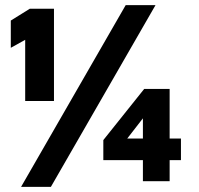

<svg xmlns="http://www.w3.org/2000/svg" viewBox="-20 -705 774 747"><path d="M78 -312V-589L94 -559L22 -519V-625L96 -671H190V-312ZM62 22 469 -685H585L178 22ZM536 0V-82H382V-160L541 -359H640V-166H684V-82H640V0ZM475 -166H536V-271L558 -273Z"/></svg>

Font: Maven Pro ExtraBold
Style: Regular
Weight: 800
Designer: Joe Prince
Foundry: Joe Prince
Version: Version 2.100